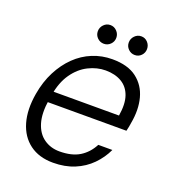

<svg xmlns="http://www.w3.org/2000/svg" viewBox="-128 -785 816 898"><g transform="rotate(20 280.0 -336.5)"><path d="M236 12Q166 12 119.5 -22.5Q73 -57 55 -119Q37 -181 51 -263Q62 -327 88 -377.5Q114 -428 151 -464Q188 -500 234.5 -519Q281 -538 333 -538Q410 -538 454.5 -504Q499 -470 514 -413.5Q529 -357 516 -287Q515 -278 513 -268.5Q511 -259 508 -246H99L109 -301H451Q461 -361 447.5 -400Q434 -439 401 -458.5Q368 -478 321 -478Q278 -478 236 -457Q194 -436 163.5 -392.5Q133 -349 122 -282L118 -258Q107 -188 121 -141.5Q135 -95 168.5 -71.5Q202 -48 246 -48Q307 -48 345.5 -71.5Q384 -95 407 -139H477Q457 -96 423 -61.5Q389 -27 342 -7.5Q295 12 236 12ZM269 -592Q250 -592 236.5 -605.5Q223 -619 223 -638Q223 -657 236.5 -671Q250 -685 269 -685Q288 -685 301.5 -671Q315 -657 315 -638Q315 -619 301.5 -605.5Q288 -592 269 -592ZM423 -592Q404 -592 390.5 -605.5Q377 -619 377 -638Q377 -657 390.5 -671Q404 -685 423 -685Q442 -685 455 -671Q468 -657 468 -638Q468 -619 455 -605.5Q442 -592 423 -592Z"/></g></svg>

Font: DM Sans 9pt Light
Style: Italic
Weight: 300
Italic angle: -10°
Version: Version 4.004;gftools[0.9.30]